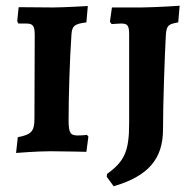

<svg xmlns="http://www.w3.org/2000/svg" viewBox="-20 -527 646 669"><path d="M376 122C496 87 548 27 548 -76C548 -166 554 -336 558 -407C561 -437 565 -443 601 -449L606 -507C606 -507 536 -502 474 -501H370L363 -451L369 -443C369 -443 391 -445 402 -445C425 -445 430 -438 430 -405V-98C430 0 414 35 353 79L352 89ZM36 6C36 6 108 0 155 0C192 0 281 2 281 2L288 -51L283 -57C283 -57 268 -55 250 -55C225 -55 219 -65 219 -108C219 -195 223 -319 229 -407C231 -436 239 -444 281 -449L286 -506C286 -506 200 -501 164 -501C124 -501 72 -502 45 -502L40 -453L44 -445H71C95 -445 101 -437 101 -405L100 -114C100 -70 90 -58 42 -49Z"/></svg>

Font: Alegreya SC
Style: Bold
Weight: 700
Designer: Juan Pablo del Peral
Foundry: Huerta Tipografica
Version: Version 2.007;PS 002.007;hotconv 1.0.88;makeotf.lib2.5.64775